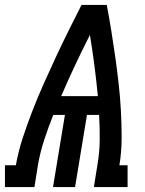

<svg xmlns="http://www.w3.org/2000/svg" viewBox="-65 -755 585 775"><path d="M-45 0V-88H-1Q9 -144 27 -199Q45 -254 66 -308Q87 -362 111 -416Q135 -470 160 -523.5Q185 -577 211 -629.5Q237 -682 264 -735H366Q376 -682 384.5 -629.5Q393 -577 400.5 -523.5Q408 -470 414 -416.5Q420 -363 423 -308.5Q426 -254 426 -198.5Q426 -143 417 -88H450V0H314L328 -88Q337 -139 337.5 -189.5Q338 -240 335 -291H286L238 0H149L197 -291H150Q130 -241 113.5 -190.5Q97 -140 88 -88L74 0ZM182 -367H330Q324 -430 316 -491.5Q308 -553 298 -614Q267 -553 238 -491.5Q209 -430 182 -367Z"/></svg>

Font: Iosevka Curly Slab SmBdObl
Style: Regular
Weight: 600
Italic angle: -9°
Monospace: yes
Designer: Belleve Invis
Foundry: Belleve Invis
Version: Version 11.0.0; ttfautohint (v1.8.3)